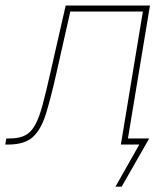

<svg xmlns="http://www.w3.org/2000/svg" viewBox="-62 -536 600 712"><path d="M-42.5 0 -38.6 -22.5H-26.9Q9.3 -22.5 31.5 -34.2Q53.7 -45.9 68.6 -73.2Q83.5 -100.6 95.9 -147Q108.4 -193.4 124 -262.7L181.6 -515.6H494.1L408.7 0H386.2L467.8 -493.2H198.7L146.5 -261.7Q126 -170.4 107.9 -112.5Q89.8 -54.7 59.1 -27.3Q28.3 0 -30.8 0ZM366.2 156.2 454.6 0H393.1L397 -22.5H491.2L389.2 156.2Z"/></svg>

Font: Inter Display Thin
Style: Italic
Weight: 100
Italic angle: -9.39999°
Designer: Rasmus Andersson
Foundry: rsms
Version: Version 4.000;git-a52131595